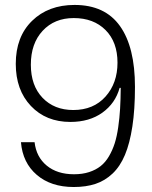

<svg xmlns="http://www.w3.org/2000/svg" viewBox="-20 -750 616 778"><path d="M278.8 7.8Q186.5 7.8 129.2 -41.3Q71.8 -90.3 64.9 -173.8H120.1Q127 -113.8 169.4 -78.9Q211.9 -43.9 279.8 -43.9Q314 -43.9 341.1 -52.7Q368.2 -61.5 387.7 -76.9Q407.2 -92.3 421.6 -116.9Q436 -141.6 444.8 -169.2Q453.6 -196.8 459 -234.4Q464.4 -272 466.6 -309.1Q468.8 -346.2 469.2 -394H464.8Q447.3 -331.1 394.8 -293.5Q342.3 -255.9 265.1 -255.9Q166.5 -255.9 105.2 -320.6Q43.9 -385.3 43.9 -491.2Q43.9 -601.1 109.9 -665.5Q175.8 -730 282.2 -730Q405.3 -730 466.1 -644.5Q526.9 -559.1 526.9 -397.9Q526.9 -306.6 516.4 -237.8Q505.9 -168.9 486.3 -122.3Q466.8 -75.7 436 -46.6Q405.3 -17.6 366.9 -4.9Q328.6 7.8 278.8 7.8ZM105 -487.8Q105 -403.3 152.3 -353.8Q199.7 -304.2 276.9 -304.2Q358.9 -304.2 407.5 -358.6Q456.1 -413.1 456.1 -496.1Q456.1 -579.6 407.7 -628.2Q359.4 -676.8 278.8 -676.8Q200.7 -676.8 152.8 -625.2Q105 -573.7 105 -487.8Z"/></svg>

Font: Lumene Sans Light
Style: Regular
Weight: 300
Designer: Deni Anggara
Version: Version 1.003;Glyphs 3.1.2 (3151)